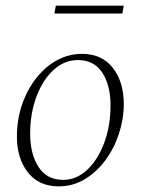

<svg xmlns="http://www.w3.org/2000/svg" viewBox="-20 -651 499 681"><path d="M188 10Q118 10 79 -39.5Q40 -89 40 -166Q40 -228 58.5 -281Q77 -334 109 -374.5Q141 -415 182.5 -437.5Q224 -460 271 -460Q341 -460 380 -410.5Q419 -361 419 -282Q419 -229 402 -177Q385 -125 354 -83Q323 -41 281 -15.5Q239 10 188 10ZM204 -13Q251 -13 289 -48.5Q327 -84 349.5 -144Q372 -204 372 -278Q372 -348 343 -393Q314 -438 256 -438Q208 -438 169.5 -402.5Q131 -367 109 -307.5Q87 -248 87 -177Q87 -105 116.5 -59Q146 -13 204 -13ZM173 -603 178 -631H419L414 -603Z"/></svg>

Font: Spectral ExtraLight
Style: Italic
Weight: 275
Italic angle: -10°
Designer: Jean-Baptiste Levee
Foundry: Production Type
Version: Version 2.001